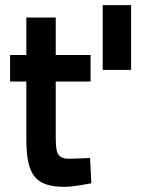

<svg xmlns="http://www.w3.org/2000/svg" viewBox="-20 -712 554 744"><path d="M331 -396V-499H196V-644H82V-499H19V-396H82V-176C82 -32 117 12 232 12C267 12 334 -2 334 -2L329 -100C329 -100 276 -97 248 -97C198 -97 196 -123 196 -192V-396ZM488 -692H378V-441H488Z"/></svg>

Font: TitilliumText22L
Style: 800 wt
Weight: 800
Designer: Campivisivi
Foundry: Campivisivi
Version: 1.000